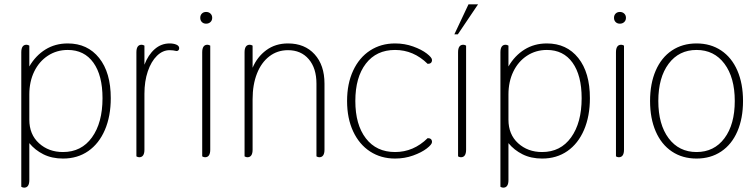

<svg xmlns="http://www.w3.org/2000/svg" viewBox="-20 -720 3481 884"><path d="M78 140V-479Q78 -514 102 -514Q108 -514 115 -510V-414Q144 -464 189 -492Q234 -520 292 -520Q383 -520 436.5 -453Q490 -386 490 -268Q490 -185 463 -122Q436 -59 386.5 -24.5Q337 10 270 10Q219 10 180 -9.5Q141 -29 115 -61V109Q115 144 91 144Q85 144 78 140ZM452 -268Q452 -373 410 -431.5Q368 -490 292 -490Q241 -490 200.5 -463.5Q160 -437 137.5 -390.5Q115 -344 115 -285V-169Q115 -101 159.5 -60.5Q204 -20 270 -20Q355 -20 403.5 -87.5Q452 -155 452 -268Z M608 0V-479Q608 -514 632 -514Q638 -514 645 -510V-422Q662 -467 692 -493.5Q722 -520 761 -520Q779 -520 792 -514.5Q805 -509 805 -498Q805 -492 801.5 -488.5Q798 -485 793 -485Q777 -489 761 -489Q729 -489 702.5 -463Q676 -437 660.5 -391.5Q645 -346 645 -288V-31Q645 4 621 4Q615 4 608 0Z M902 -638Q902 -650 909.5 -657.5Q917 -665 929 -665Q941 -665 949 -657.5Q957 -650 957 -638Q957 -626 949 -618.5Q941 -611 929 -611Q917 -611 909.5 -618.5Q902 -626 902 -638ZM911 0V-479Q911 -514 935 -514Q941 -514 948 -510V-31Q948 4 924 4Q918 4 911 0Z M1106 0V-479Q1106 -514 1130 -514Q1136 -514 1143 -510V-408Q1164 -458 1206 -489Q1248 -520 1306 -520Q1383 -520 1428.5 -470Q1474 -420 1474 -335V-31Q1474 4 1450 4Q1444 4 1437 0V-335Q1437 -406 1401.5 -447.5Q1366 -489 1306 -489Q1257 -489 1220 -460.5Q1183 -432 1163 -381Q1143 -330 1143 -263V-31Q1143 4 1119 4Q1113 4 1106 0Z M1578 -255Q1578 -335 1606 -395Q1634 -455 1684 -487.5Q1734 -520 1799 -520Q1843 -520 1882 -506Q1921 -492 1945 -473.5Q1969 -455 1969 -444Q1969 -426 1949 -426Q1884 -490 1799 -490Q1713 -490 1664.5 -427Q1616 -364 1616 -255Q1616 -146 1664.5 -83Q1713 -20 1799 -20Q1884 -20 1949 -84Q1969 -84 1969 -66Q1969 -55 1945 -36.5Q1921 -18 1882 -4Q1843 10 1799 10Q1734 10 1684 -22.5Q1634 -55 1606 -115Q1578 -175 1578 -255Z M2089 0V-479Q2089 -514 2113 -514Q2119 -514 2126 -510V-31Q2126 4 2102 4Q2096 4 2089 0ZM2137 -700H2181L2088 -562H2072Z M2284 140V-479Q2284 -514 2308 -514Q2314 -514 2321 -510V-414Q2350 -464 2395 -492Q2440 -520 2498 -520Q2589 -520 2642.5 -453Q2696 -386 2696 -268Q2696 -185 2669 -122Q2642 -59 2592.5 -24.5Q2543 10 2476 10Q2425 10 2386 -9.5Q2347 -29 2321 -61V109Q2321 144 2297 144Q2291 144 2284 140ZM2658 -268Q2658 -373 2616 -431.5Q2574 -490 2498 -490Q2447 -490 2406.5 -463.5Q2366 -437 2343.5 -390.5Q2321 -344 2321 -285V-169Q2321 -101 2365.5 -60.5Q2410 -20 2476 -20Q2561 -20 2609.5 -87.5Q2658 -155 2658 -268Z M2807 -638Q2807 -650 2814.5 -657.5Q2822 -665 2834 -665Q2846 -665 2854 -657.5Q2862 -650 2862 -638Q2862 -626 2854 -618.5Q2846 -611 2834 -611Q2822 -611 2814.5 -618.5Q2807 -626 2807 -638ZM2816 0V-479Q2816 -514 2840 -514Q2846 -514 2853 -510V-31Q2853 4 2829 4Q2823 4 2816 0Z M2973 -255Q2973 -335 2999 -395Q3025 -455 3073.5 -487.5Q3122 -520 3187 -520Q3252 -520 3300.5 -487.5Q3349 -455 3375 -395Q3401 -335 3401 -255Q3401 -175 3375 -115Q3349 -55 3300.5 -22.5Q3252 10 3187 10Q3122 10 3073.5 -22.5Q3025 -55 2999 -115Q2973 -175 2973 -255ZM3363 -255Q3363 -363 3315.5 -426.5Q3268 -490 3187 -490Q3106 -490 3058.5 -426.5Q3011 -363 3011 -255Q3011 -147 3058.5 -83.5Q3106 -20 3187 -20Q3268 -20 3315.5 -83.5Q3363 -147 3363 -255Z"/></svg>

Font: Thasadith
Style: Regular
Weight: 400
Designer: Cadson Demak Co.,Ltd.
Foundry: Cadson Demak Co.,Ltd.
Version: Version 1.000; ttfautohint (v1.6)